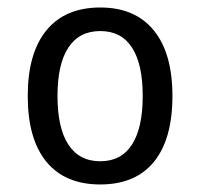

<svg xmlns="http://www.w3.org/2000/svg" viewBox="-20 -485 540 517"><path d="M250 -401.4Q193.4 -401.4 164.1 -356.9Q134.8 -312.5 134.8 -226.6Q134.8 -140.6 164.1 -95.7Q193.4 -50.8 250 -50.8Q306.6 -50.8 335.4 -95.7Q364.3 -140.6 364.3 -226.6Q364.3 -312.5 335.4 -356.9Q306.6 -401.4 250 -401.4ZM250 -464.8Q343.8 -464.8 394 -403.3Q444.3 -341.8 444.3 -226.6Q444.3 -110.4 394.5 -49.3Q344.7 11.7 250 11.7Q155.3 11.7 105 -49.3Q54.7 -110.4 54.7 -226.6Q54.7 -341.8 105 -403.3Q155.3 -464.8 250 -464.8Z"/></svg>

Font: BabelStone Shapes
Style: Regular
Weight: 400
Designer: Andrew West
Foundry: BabelStone
Version: Version 15.0.0 September 13, 2022